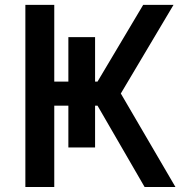

<svg xmlns="http://www.w3.org/2000/svg" viewBox="-20 -751 758 772"><path d="M82 -731.4H198.2V-422.9H254.9V-601.6H362.3V-422.9H372.1L555.7 -731.4H677.7L465.8 -375L685.5 1H561.5L372.1 -326.2H362.3V-158.2H254.9V-326.2H198.2V1H82Z"/></svg>

Font: Gen Shin Gothic Medium
Style: Regular
Weight: 500
Designer: [Source Han Sans]
Ryoko NISHIZUKA  (kana & ideographs); Paul D. Hunt (Latin, Greek & Cyrillic); Wenlong ZHANG  (bopomofo
Version: Version 1.002.20150607